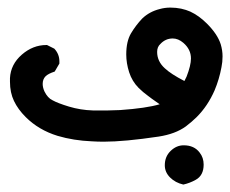

<svg xmlns="http://www.w3.org/2000/svg" viewBox="-20 -204 618 516"><path d="M422.9 240.2Q422.9 216.8 438.5 201.7Q454.1 186.5 473.6 186.5Q502 186.5 516.6 206.1Q527.3 219.7 527.3 238.3Q527.3 267.6 505.9 279.3Q490.2 288.1 472.7 292Q451.2 287.1 437 272.9Q422.9 258.8 422.9 240.2ZM319.3 -57.6Q319.3 -92.8 332 -114.3Q344.7 -135.7 362.3 -154.3Q381.8 -172.9 409.2 -179.7Q422.9 -183.6 438 -183.6Q453.1 -183.6 466.8 -180.7Q480.5 -177.7 491.2 -172.9Q514.6 -162.1 536.1 -140.6Q564.5 -112.3 573.2 -85Q578.1 -68.4 578.1 -52.7Q578.1 -37.1 575.2 -23.4Q569.3 8.8 556.6 39.1Q538.1 81.1 508.8 110.4Q496.1 123 479.5 135.7Q451.2 156.2 406.2 163.1Q314.5 176.8 258.8 176.8Q242.2 176.8 226.6 175.8Q177.7 173.8 134.8 161.1Q84 145.5 48.8 110.4Q28.3 89.8 17.6 67.4Q6.8 44.9 6.8 15.6Q6.8 10.7 6.8 5.9Q8.8 -31.2 38.6 -57.1Q68.4 -83 104.5 -83H106.4L126 -73.2Q139.6 -58.6 139.6 -39.1Q139.6 -37.1 139.6 -33.2L127 -11.7Q109.4 -5.9 102.5 1Q94.7 8.8 94.7 21.5Q94.7 31.2 99.6 42Q108.4 59.6 121.1 65.4Q134.8 73.2 165.5 82.5Q196.3 91.8 229.5 92.8Q239.3 92.8 248.5 92.8Q257.8 92.8 270.5 92.8Q283.2 92.8 302.7 91.8Q373 86.9 409.2 76.2Q383.8 58.6 377.9 53.7Q364.3 43.9 352.5 32.2Q335 14.6 327.1 -9.8Q319.3 -34.2 319.3 -57.6ZM493.2 -46.9Q493.2 -71.3 472.7 -88.9Q459 -100.6 444.3 -100.6Q424.8 -100.6 411.1 -85.9Q402.3 -78.1 402.3 -64.5Q402.3 -39.1 422.9 -20.5Q439.5 -4.9 475.6 13.7L481.4 2Q493.2 -28.3 493.2 -46.9Z"/></svg>

Font: JasonHandwriting2
Style: SemiBold
Weight: 600
Version: Version 1.04.7